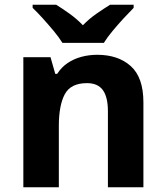

<svg xmlns="http://www.w3.org/2000/svg" viewBox="-20 -786 697 806"><path d="M388 -556Q476 -556 529 -508.5Q582 -461 582 -356V0H433V-319Q433 -378 412 -407.5Q391 -437 345 -437Q277 -437 252 -390.5Q227 -344 227 -257V0H78V-546H192L212 -476H220Q238 -504 264 -521.5Q290 -539 322 -547.5Q354 -556 388 -556ZM242 -606Q228 -629 205.5 -656Q183 -683 159.5 -709Q136 -735 117 -753V-766H216Q242 -750 272 -728.5Q302 -707 328 -680Q354 -707 385 -728.5Q416 -750 442 -766H541V-753Q523 -735 499 -709Q475 -683 452.5 -656Q430 -629 416 -606Z"/></svg>

Font: Noto Sans Cham
Style: Regular
Weight: 400
Designer: Monotype Design Team
Foundry: Monotype Imaging Inc.
Version: Version 2.002